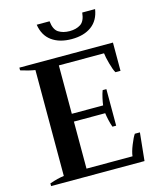

<svg xmlns="http://www.w3.org/2000/svg" viewBox="-131 -1003 907 1096"><g transform="rotate(-15 322.0 -455.5)"><path d="M192 -911H268Q273 -861 299.5 -844Q326 -827 365 -827Q404 -827 430 -844Q456 -861 461 -911H537Q527 -846 482 -813Q437 -780 365 -780Q293 -780 247.5 -813Q202 -846 192 -911ZM602 -165 585 0H33V-16Q82 -33 118 -37V-663Q80 -669 33 -684V-700H586V-533H556Q546 -549 534.5 -590.5Q523 -632 521 -654H254V-368H439Q441 -385 446.5 -410Q452 -435 459 -453H481V-237H459Q452 -256 446.5 -280.5Q441 -305 439 -322H254V-44H526Q528 -68 544 -108Q560 -148 572 -165Z"/></g></svg>

Font: Trirong SemiBold
Style: Regular
Weight: 600
Designer: Katatrad Team
Foundry: CadsonDemak
Version: Version 1.001